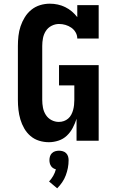

<svg xmlns="http://www.w3.org/2000/svg" viewBox="-20 -763 640 1041"><path d="M245 8Q218 8 192 0Q166 -8 145.5 -25.5Q125 -43 111.5 -66.5Q98 -90 90.5 -115.5Q83 -141 80 -167.5Q77 -194 77 -221V-514Q77 -541 80 -568Q83 -595 91.5 -620.5Q100 -646 114.5 -669.5Q129 -693 150 -710Q171 -727 197 -735Q223 -743 250 -743Q272 -743 293 -738.5Q314 -734 333.5 -724.5Q353 -715 369.5 -701Q386 -687 399 -670V-735H515V-554H399Q399 -572 390 -587.5Q381 -603 366.5 -613Q352 -623 335 -628Q318 -633 300 -633Q279 -633 259.5 -623Q240 -613 228.5 -595Q217 -577 213 -556Q209 -535 209 -514V-221Q209 -200 213 -179Q217 -158 228.5 -140Q240 -122 259 -112Q278 -102 299 -102Q313 -102 326 -106.5Q339 -111 349.5 -120Q360 -129 366.5 -141.5Q373 -154 376.5 -167Q380 -180 381.5 -193.5Q383 -207 383 -221V-300H300V-410H515V0H395V-119Q387 -94 374.5 -70Q362 -46 342.5 -27.5Q323 -9 297 -0.5Q271 8 245 8ZM290 258 246 221Q259 207 268.5 190.5Q278 174 283 155Q275 153 268 148.5Q261 144 256.5 137Q252 130 250 122Q248 114 248 105Q248 95 251 85Q254 75 261.5 67.5Q269 60 279.5 57Q290 54 300 54Q310 54 320.5 57Q331 60 338.5 67.5Q346 75 349 85Q352 95 352 105Q352 127 348 147.5Q344 168 336.5 188Q329 208 317 225.5Q305 243 290 258Z"/></svg>

Font: Iosevka Etoile Extrabold
Style: Regular
Weight: 800
Designer: Belleve Invis
Foundry: Belleve Invis
Version: Version 22.1.2; ttfautohint (v1.8.4)